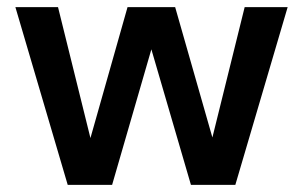

<svg xmlns="http://www.w3.org/2000/svg" viewBox="-20 -516 846 536"><path d="M169 0 23 -496H142L246 -76H217L336 -496H469L589 -76H559L663 -496H783L637 0H513L386 -435H419L293 0Z"/></svg>

Font: Host Grotesk SemiBold
Style: Regular
Weight: 600
Designer: Doukan Karapınar
Foundry: Element Type
Version: Version 1.003